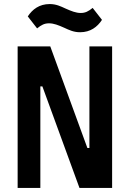

<svg xmlns="http://www.w3.org/2000/svg" viewBox="-20 -927 640 947"><path d="M375 -768C426 -768 460 -794 483 -829L437 -888C416 -871 401 -863 378 -863C355 -863 332 -872 303 -885C279 -896 257 -907 225 -907C174 -907 140 -881 117 -846L163 -787C184 -804 199 -812 222 -812C245 -812 268 -803 297 -790C321 -779 343 -768 375 -768ZM372 0H533V-698H421V-197H411L228 -698H67V0H179V-501H189Z"/></svg>

Font: IBM Mono SemiBold
Style: Regular
Weight: 600
Monospace: yes
Designer: Mike Abbink, Paul van der Laan, Pieter van Rosmalen
Foundry: Bold Monday
Version: Version 2.3